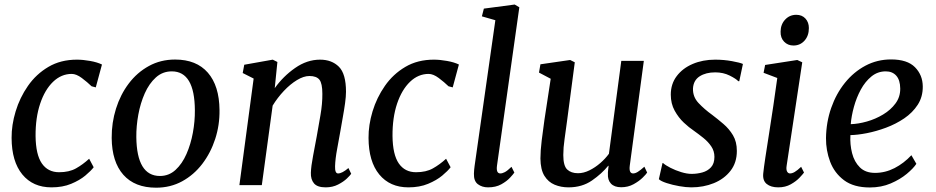

<svg xmlns="http://www.w3.org/2000/svg" viewBox="-20 -838 4236 869"><path d="M394.5 -447.5Q375.5 -466 350.5 -484.8Q325.5 -503.5 304.5 -503.5Q257.5 -503.5 220.2 -467.8Q183 -432 161.8 -368.8Q140.5 -305.5 141 -222.5Q142 -138 169.5 -98.2Q197 -58.5 247.5 -58.5Q293 -58.5 323.8 -75.8Q354.5 -93 383.5 -119.5L404 -81Q391.5 -64.5 366 -43.2Q340.5 -22 302 -6Q263.5 10 213 10Q129 10 81 -48.5Q33 -107 32.5 -213.5Q32 -272 50.8 -334Q69.5 -396 106.5 -449.2Q143.5 -502.5 199 -535.2Q254.5 -568 328 -568Q355.5 -568 387.8 -562.2Q420 -556.5 441.5 -546L413.5 -442.5Z M772.5 -568.5Q869 -568.5 920.8 -509Q972.5 -449.5 973.5 -340Q974.5 -272 954 -209Q933.5 -146 895.5 -96.2Q857.5 -46.5 804.5 -17.5Q751.5 11.5 686.5 11.5Q590 11.5 538.2 -47Q486.5 -105.5 485.5 -213.5Q485 -282.5 505 -346.2Q525 -410 562.8 -460Q600.5 -510 653.8 -539.2Q707 -568.5 772.5 -568.5ZM757.5 -515Q716 -515 685.5 -487.5Q655 -460 635.2 -415.5Q615.5 -371 606 -319Q596.5 -267 597 -217.5Q599 -41.5 704 -41.5Q744.5 -41.5 774.5 -69Q804.5 -96.5 824 -141Q843.5 -185.5 853 -237.5Q862.5 -289.5 862 -339Q861 -515 757.5 -515Z M1223.5 -439Q1261.5 -492.5 1315.5 -530.2Q1369.5 -568 1428.5 -568Q1481.5 -568 1513.8 -536Q1546 -504 1546 -422.5Q1546 -401.5 1541.8 -370.8Q1537.5 -340 1531.5 -307Q1525.5 -274 1521 -247Q1514.5 -209.5 1506 -164.2Q1497.5 -119 1496.5 -85.5Q1495.5 -53 1510 -53Q1528.5 -53 1557 -77.5L1569.5 -51.5Q1565.5 -45 1550.2 -30.2Q1535 -15.5 1510.2 -2.8Q1485.5 10 1454 10Q1416.5 10 1401.2 -8Q1386 -26 1387 -56Q1388 -86 1397 -132.8Q1406 -179.5 1413.5 -220.5Q1421 -262.5 1430.2 -315.8Q1439.5 -369 1439 -413.5Q1439 -460.5 1425.8 -477.2Q1412.5 -494 1380.5 -494Q1354.5 -494 1324 -475.5Q1293.5 -457 1264.8 -426.5Q1236 -396 1214 -360L1165 0H1063.5L1128 -482.5L1078.5 -507.5L1085.5 -545L1214.5 -568L1235.5 -557.5Z M2010 -447.5Q1991 -466 1966 -484.8Q1941 -503.5 1920 -503.5Q1873 -503.5 1835.8 -467.8Q1798.5 -432 1777.2 -368.8Q1756 -305.5 1756.5 -222.5Q1757.5 -138 1785 -98.2Q1812.5 -58.5 1863 -58.5Q1908.5 -58.5 1939.2 -75.8Q1970 -93 1999 -119.5L2019.5 -81Q2007 -64.5 1981.5 -43.2Q1956 -22 1917.5 -6Q1879 10 1828.5 10Q1744.5 10 1696.5 -48.5Q1648.5 -107 1648 -213.5Q1647.5 -272 1666.2 -334Q1685 -396 1722 -449.2Q1759 -502.5 1814.5 -535.2Q1870 -568 1943.5 -568Q1971 -568 2003.2 -562.2Q2035.5 -556.5 2057 -546L2029 -442.5Z M2229.5 -89Q2224.5 -53 2244.5 -53Q2253.5 -53 2265 -59Q2276.5 -65 2295 -83L2308 -57Q2303.5 -50 2288.5 -33.8Q2273.5 -17.5 2248.8 -3.8Q2224 10 2189 10Q2162 10 2143 -4.2Q2124 -18.5 2125 -52Q2125 -58.5 2126 -69.2Q2127 -80 2128 -86.5L2222 -746.5L2161 -764L2170 -799L2309.5 -817.5L2330.5 -805Z M2553 10Q2519 10 2490.2 -2Q2461.5 -14 2444 -42.2Q2426.5 -70.5 2426 -120.5Q2426 -155 2431.8 -202.8Q2437.5 -250.5 2444 -294.5L2472.5 -481.5L2419.5 -509.5L2426 -547L2560.5 -566.5L2581.5 -556L2546.5 -290.5Q2541 -247 2535.2 -208.2Q2529.5 -169.5 2529.5 -136.5Q2529.5 -87.5 2547.2 -70.8Q2565 -54 2596 -54Q2621.5 -54 2647.8 -67Q2674 -80 2697 -100Q2720 -120 2736 -142L2792 -562.5H2894L2830.5 -89.5Q2825.5 -53 2845.5 -53Q2855 -53 2866.5 -60Q2878 -67 2896.5 -83.5L2909 -57Q2905 -50 2888.8 -34Q2872.5 -18 2847.5 -4.2Q2822.5 9.5 2791.5 9.5Q2760.5 9.5 2745 -7.2Q2729.5 -24 2731.5 -52.5Q2731 -56 2732.2 -66.8Q2733.5 -77.5 2734.5 -87L2733 -88Q2704 -52 2659.2 -21Q2614.5 10 2553 10Z M3326 -470.5H3321.5Q3311.5 -481.5 3282.5 -496Q3253.5 -510.5 3217 -510.5Q3175 -510.5 3147 -492.8Q3119 -475 3116.5 -438.5Q3115 -400 3141.5 -371.8Q3168 -343.5 3203.5 -318Q3228.5 -299 3254.2 -277Q3280 -255 3297.5 -225.8Q3315 -196.5 3315 -155Q3315 -101.5 3286.2 -64.8Q3257.5 -28 3210.8 -9Q3164 10 3109 10Q3085 10 3054 4.5Q3023 -1 2997 -9.5Q2971 -18 2962 -27L2978.5 -100H2981Q2992 -90 3014.5 -78.5Q3037 -67 3063 -59Q3089 -51 3110.5 -51Q3135 -51 3158.8 -57.5Q3182.5 -64 3198 -80.8Q3213.5 -97.5 3213.5 -128Q3213.5 -154 3199.5 -175Q3185.5 -196 3163.8 -213.5Q3142 -231 3119.5 -247Q3099 -260.5 3075 -283Q3051 -305.5 3033.5 -337.2Q3016 -369 3016 -409.5Q3016 -458 3042.8 -493.5Q3069.5 -529 3115 -548.5Q3160.5 -568 3217 -568Q3256.5 -568 3293.2 -561.2Q3330 -554.5 3342.5 -548.5Z M3502.5 10Q3469 10 3450 -5.5Q3431 -21 3434.5 -53.5Q3437 -78.5 3444.2 -126.2Q3451.5 -174 3461 -234.5Q3470.5 -295 3480.2 -360Q3490 -425 3498 -485L3436 -508.5L3443 -544L3588.5 -566.5L3611 -556L3540.5 -89Q3537.5 -71 3542.2 -62Q3547 -53 3555.5 -53Q3565.5 -53 3577 -59.8Q3588.5 -66.5 3606 -83L3619 -57Q3614 -50 3598.8 -33.8Q3583.5 -17.5 3559 -3.8Q3534.5 10 3502.5 10ZM3571 -632Q3545.5 -632 3528.8 -649.5Q3512 -667 3513 -695.5Q3513.5 -728 3533.8 -749.5Q3554 -771 3584 -771Q3610 -771 3625.5 -754Q3641 -737 3641 -711Q3641 -676 3621.2 -654Q3601.5 -632 3571 -632Z M4127.5 -96.5Q4114 -76 4084 -51Q4054 -26 4011.5 -7.8Q3969 10.5 3917 10.5Q3844 10.5 3800.2 -22.2Q3756.5 -55 3737.2 -106.2Q3718 -157.5 3718.5 -213Q3719.5 -285 3742 -349.5Q3764.5 -414 3804.2 -463.2Q3844 -512.5 3897.2 -540.8Q3950.5 -569 4013 -569Q4086.5 -569 4121.2 -533.8Q4156 -498.5 4156.5 -447Q4157 -400 4133.8 -364Q4110.5 -328 4072.5 -302.2Q4034.5 -276.5 3990 -260Q3945.5 -243.5 3903 -235.2Q3860.5 -227 3829 -226.5Q3826.5 -184.5 3836.5 -145Q3846.5 -105.5 3871.8 -80.5Q3897 -55.5 3940.5 -55.5Q3986.5 -55.5 4028.8 -77.2Q4071 -99 4105 -135.5ZM3989 -515Q3952.5 -515 3924.2 -492Q3896 -469 3876.2 -432.8Q3856.5 -396.5 3845 -354.8Q3833.5 -313 3830.5 -276Q3864.5 -277 3903.5 -288Q3942.5 -299 3977 -319.8Q4011.5 -340.5 4033.2 -370Q4055 -399.5 4054.5 -437.5Q4054 -476 4036.5 -495.5Q4019 -515 3989 -515Z"/></svg>

Font: Merriweather
Style: Italic
Weight: 400
Italic angle: -7.8°
Designer: Eben Sorkin
Foundry: Eben Sorkin
Version: Version 2.100